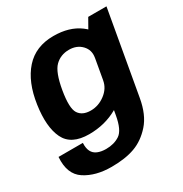

<svg xmlns="http://www.w3.org/2000/svg" viewBox="-209 -743 1070 1121"><g transform="rotate(-30 326.0 -182.0)"><path d="M221.5 234.5Q314 234.5 378.2 211.2Q442.5 188 494.2 129.8Q546 71.5 564 -32L663 -592.5H540L474 -476L392.5 -14.5Q376.5 77 338.2 102.5Q300 128 245.5 128Q213 128 189 118Q165 108 154 85.8Q143 63.5 145 29H-19Q-27.5 142 43.2 188.2Q114 234.5 221.5 234.5ZM203.5 4Q309.5 4 395.2 -44.5Q481 -93 491.5 -154L430 -227.5Q421.5 -178 377.2 -144.5Q333 -111 280.5 -111Q224 -111 200 -148Q176 -185 195 -297Q214 -408.5 251.8 -445.5Q289.5 -482.5 346 -482.5Q398.5 -482.5 430.8 -448.8Q463 -415 454.5 -366.5L541 -435Q551.5 -495 482.8 -546.2Q414 -597.5 307.5 -597.5Q187 -597.5 116.5 -518.2Q46 -439 25.5 -297.5Q5 -157 44 -76.5Q83 4 203.5 4Z"/></g></svg>

Font: Anybody UltraCondensed Thin
Style: Bold Italic
Weight: 700
Italic angle: -10°
Version: Version 1.111